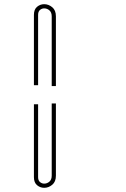

<svg xmlns="http://www.w3.org/2000/svg" viewBox="-20 -823 602 917"><path d="M227 -412V-745Q227 -764 216 -773.5Q205 -783 191 -783Q180 -783 171 -775.5Q162 -768 162 -752V-416H142V-752Q142 -778 157 -790.5Q172 -803 191 -803Q212 -803 229.5 -788.5Q247 -774 247 -745V-412ZM191 74Q172 74 157 61.5Q142 49 142 23V-325H162V23Q162 39 171 46.5Q180 54 191 54Q205 54 216 44.5Q227 35 227 16V-329H247V16Q247 45 229.5 59.5Q212 74 191 74Z"/></svg>

Font: Neonderthaw
Style: Regular
Weight: 400
Designer: Robert E. Leuschke
Foundry: Robert E. Leuschke
Version: Version 1.010; ttfautohint (v1.8.3)